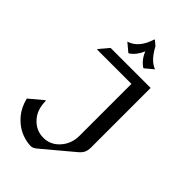

<svg xmlns="http://www.w3.org/2000/svg" viewBox="-287 -1044 1139 1139"><g transform="rotate(45 282.5 -474.0)"><path d="M289.6 -956.5H294.4L323.2 -932.1Q364.3 -853 418 -834L366.7 -791H361.8Q321.3 -818.4 301.8 -868.7Q280.8 -817.9 241.7 -791H236.8L185.5 -834Q259.3 -856.4 289.6 -956.5ZM219.2 9.8Q203.1 9.8 184.6 6.3Q106 -8.3 50.8 -73.7Q17.6 -113.3 2.4 -173.3L86.9 -244.1H91.8Q91.8 -170.9 131.3 -126.5Q174.3 -78.1 235.8 -78.1Q297.9 -78.1 339.4 -126.5Q379.9 -172.9 379.9 -239.3V-673.8H92.3V-678.7L141.6 -737.3H477.5V-239.3Q477.5 -212.4 468.8 -194.8Q460.4 -178.2 441.4 -162.6L256.8 -7.8Q235.8 9.8 219.2 9.8Z"/></g></svg>

Font: Gothica
Style: Book
Weight: 400
Designer: Wojciech Kalinowski "wmk69" (wmk69@o2.pl)
Foundry: Wojciech Kalinowski "wmk69" (wmk69@o2.pl)
Version: Version 2.1.0; 2021-05-14